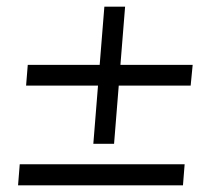

<svg xmlns="http://www.w3.org/2000/svg" viewBox="-20 -554 640 574"><path d="M556 -360 550 -298H335L321 -124H259L273 -298H58L63 -360H278L292 -534H354L340 -360ZM39 -63H532L527 0H34Z"/></svg>

Font: Muli
Style: Italic
Weight: 400
Italic angle: -4.541°
Designer: Vernon Adams
Foundry: Vernon Adams
Version: Version 2.001